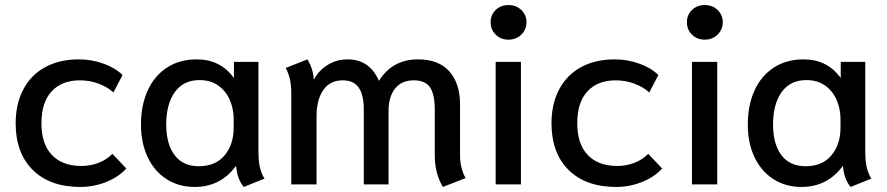

<svg xmlns="http://www.w3.org/2000/svg" viewBox="-20 -730 3511 760"><path d="M42 -242Q42 -319 72.5 -376.5Q103 -434 159.5 -464.5Q216 -495 292 -495Q343 -495 390 -478Q437 -461 465 -433L429 -364Q405 -386 370 -399Q335 -412 296 -412Q225 -412 184.5 -368.5Q144 -325 144 -242Q144 -160 185.5 -116.5Q227 -73 302 -73Q337 -73 369 -85Q401 -97 425 -121L480 -63Q449 -29 400 -9.5Q351 10 298 10Q178 10 110 -57Q42 -124 42 -242Z M538 -237Q538 -313 564.5 -371.5Q591 -430 641 -462.5Q691 -495 759 -495Q853 -495 906 -421V-485H1003V-129Q1003 -92 1009 -67Q1015 -42 1027 -23L945 10Q919 -21 915 -71L913 -72Q884 -32 843 -11Q802 10 751 10Q687 10 638.5 -21.5Q590 -53 564 -109Q538 -165 538 -237ZM905 -225V-259Q905 -298 890 -333.5Q875 -369 844.5 -391Q814 -413 770 -413Q706 -413 672 -365.5Q638 -318 638 -237Q638 -160 671 -116Q704 -72 767 -72Q833 -72 869 -115Q905 -158 905 -225Z M1701 -115V-297Q1701 -357 1682 -384.5Q1663 -412 1618 -412Q1569 -412 1543.5 -379Q1518 -346 1518 -292V0H1420V-297Q1420 -354 1400 -383Q1380 -412 1337 -412Q1286 -412 1259.5 -373.5Q1233 -335 1233 -269V0H1133V-358Q1133 -391 1128 -414.5Q1123 -438 1111 -461L1197 -495Q1220 -457 1222 -414Q1243 -453 1278.5 -474Q1314 -495 1356 -495Q1443 -495 1480 -410Q1533 -495 1635 -495Q1717 -495 1759 -447Q1801 -399 1801 -318V-116Q1801 -64 1823 -25L1733 10Q1701 -44 1701 -115Z M1922 -642Q1922 -671 1942 -690.5Q1962 -710 1993 -710Q2023 -710 2043.5 -690.5Q2064 -671 2064 -642Q2064 -613 2043.5 -593Q2023 -573 1993 -573Q1962 -573 1942 -593Q1922 -613 1922 -642ZM1942 -485H2042V0H1942Z M2163 -242Q2163 -319 2193.5 -376.5Q2224 -434 2280.5 -464.5Q2337 -495 2413 -495Q2464 -495 2511 -478Q2558 -461 2586 -433L2550 -364Q2526 -386 2491 -399Q2456 -412 2417 -412Q2346 -412 2305.5 -368.5Q2265 -325 2265 -242Q2265 -160 2306.5 -116.5Q2348 -73 2423 -73Q2458 -73 2490 -85Q2522 -97 2546 -121L2601 -63Q2570 -29 2521 -9.5Q2472 10 2419 10Q2299 10 2231 -57Q2163 -124 2163 -242Z M2699 -642Q2699 -671 2719 -690.5Q2739 -710 2770 -710Q2800 -710 2820.5 -690.5Q2841 -671 2841 -642Q2841 -613 2820.5 -593Q2800 -573 2770 -573Q2739 -573 2719 -593Q2699 -613 2699 -642ZM2719 -485H2819V0H2719Z M2940 -237Q2940 -313 2966.5 -371.5Q2993 -430 3043 -462.5Q3093 -495 3161 -495Q3255 -495 3308 -421V-485H3405V-129Q3405 -92 3411 -67Q3417 -42 3429 -23L3347 10Q3321 -21 3317 -71L3315 -72Q3286 -32 3245 -11Q3204 10 3153 10Q3089 10 3040.5 -21.5Q2992 -53 2966 -109Q2940 -165 2940 -237ZM3307 -225V-259Q3307 -298 3292 -333.5Q3277 -369 3246.5 -391Q3216 -413 3172 -413Q3108 -413 3074 -365.5Q3040 -318 3040 -237Q3040 -160 3073 -116Q3106 -72 3169 -72Q3235 -72 3271 -115Q3307 -158 3307 -225Z"/></svg>

Font: Niramit Medium
Style: Regular
Weight: 500
Designer: Katatrad Aksorn Co.,Ltd.
Foundry: Cadson Demak Co.,Ltd.
Version: Version 1.000; ttfautohint (v1.6)